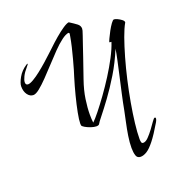

<svg xmlns="http://www.w3.org/2000/svg" viewBox="-161 -898 1069 1176"><g transform="rotate(-20 373.0 -310.5)"><path d="M554 152Q532 152 525.5 131.5Q519 111 519 82Q519 47 525.5 5Q532 -37 541 -77.5Q550 -118 556 -149Q565 -198 577 -251.5Q589 -305 600.5 -356.5Q612 -408 621.5 -451.5Q631 -495 635 -523Q602 -443 560 -374Q518 -305 479 -252Q440 -199 413.5 -166Q387 -133 384 -126Q380 -116 363 -116Q348 -116 327.5 -123Q307 -130 292 -139Q277 -148 276 -154Q275 -157 275 -165Q275 -189 284 -235.5Q293 -282 307.5 -338.5Q322 -395 338 -447Q343 -461 351 -489Q359 -517 368.5 -552Q378 -587 386.5 -623Q395 -659 400 -689Q403 -707 403 -707Q403 -709 401.5 -709Q400 -709 398 -713Q379 -711 351 -690Q323 -669 291.5 -636.5Q260 -604 227 -568Q194 -532 163 -500Q132 -468 107 -448Q82 -428 66 -428Q44 -428 28.5 -449Q13 -470 13 -503Q13 -524 32.5 -559Q52 -594 89 -618Q94 -621 96 -621Q98 -621 98 -620Q98 -617 86 -603Q64 -578 53 -555.5Q42 -533 42 -519Q42 -501 58 -501Q71 -501 94 -514.5Q117 -528 143 -548.5Q169 -569 194.5 -591.5Q220 -614 239 -632Q258 -650 266 -657Q296 -686 326.5 -712Q357 -738 382.5 -755Q408 -772 421 -773Q451 -754 468 -741Q485 -728 485 -709Q485 -704 483 -696Q482 -691 474 -668Q466 -645 455 -612.5Q444 -580 431.5 -543Q419 -506 407 -472Q395 -438 387 -414Q365 -351 357 -296Q349 -241 349 -197Q349 -167 352 -144Q369 -160 397.5 -195.5Q426 -231 460 -278Q494 -325 527 -377Q560 -429 586.5 -479.5Q613 -530 626 -571Q613 -571 613 -574Q613 -577 621.5 -595.5Q630 -614 642.5 -637Q655 -660 667.5 -677.5Q680 -695 687 -695Q695 -695 709 -688.5Q723 -682 734.5 -673Q746 -664 746 -656V-654Q728 -623 709.5 -571Q691 -519 672.5 -454.5Q654 -390 638 -320Q622 -250 610 -181.5Q598 -113 591 -54Q584 5 584 48Q584 60 586.5 68.5Q589 77 598 77Q614 77 632 58.5Q650 40 667.5 16.5Q685 -7 697.5 -25.5Q710 -44 716 -44Q722 -44 722 -37Q722 -29 714 -15Q674 53 645.5 89Q617 125 595 138.5Q573 152 554 152Z"/></g></svg>

Font: Comforter
Style: Regular
Weight: 400
Designer: Robert E. Leuschke
Foundry: Robert E. Leuschke
Version: Version 1.013; ttfautohint (v1.8.3)